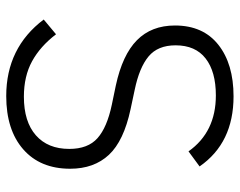

<svg xmlns="http://www.w3.org/2000/svg" viewBox="-96 -654 762 610"><g transform="rotate(90 285.0 -349.0)"><path d="M285.2 12.2Q131.8 12.2 42 -106.9L88.9 -146Q127.4 -95.7 174.8 -69.8Q222.2 -43.9 287.1 -43.9Q366.7 -43.9 409.9 -82Q453.1 -120.1 453.1 -188Q453.1 -247.6 418.9 -277.8Q384.8 -308.1 313 -323.2L252 -335.9Q154.3 -356.9 107.7 -403.1Q61 -449.2 61 -523.9Q61 -613.3 122.1 -661.6Q183.1 -710 286.1 -710Q434.1 -710 508.8 -602.1L460.9 -566.9Q399.4 -653.8 283.2 -653.8Q207.5 -653.8 165.8 -621.3Q124 -588.9 124 -525.9Q124 -469.2 159.4 -439.9Q194.8 -410.6 265.1 -396L327.1 -382.8Q427.7 -361.3 471.9 -314Q516.1 -266.6 516.1 -190.9Q516.1 -95.7 454.3 -41.7Q392.6 12.2 285.2 12.2Z"/></g></svg>

Font: Anuphan Light
Style: Regular
Weight: 300
Designer: Mike Abbink, Paul van der Laan, Pieter van Rosmalen, Mint Tantisuwanna
Foundry: Bold Monday; Cadson Demak
Version: Version 3.002;hotconv 1.0.109;makeotfexe 2.5.65596